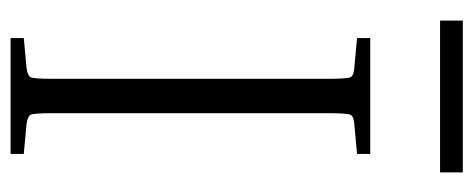

<svg xmlns="http://www.w3.org/2000/svg" viewBox="-286 -609 895 363"><g transform="rotate(90 161.5 -427.5)"><path d="M52 -655V-680H271V-655L216 -650Q200 -649 197 -642.5Q194 -636 194 -601V-79Q194 -44 197 -38Q200 -32 216 -30L271 -25V0H52V-25L107 -30Q123 -32 126 -38Q129 -44 129 -79V-601Q129 -636 126 -642.5Q123 -649 107 -650ZM306 -855V-812H19V-855Z"/></g></svg>

Font: Inria Serif Light
Style: Regular
Weight: 300
Designer: Black Foundry Team
Foundry: Black Foundry
Version: Version 1.000; ttfautohint (v1.8.3)